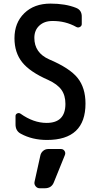

<svg xmlns="http://www.w3.org/2000/svg" viewBox="-20 -760 540 1056"><path d="M245.1 59.6H315.4Q328.1 59.6 335 70.3Q341.8 81.1 336.9 92.8L276.4 242.2Q263.7 275.4 226.6 275.4H198.2Q184.6 275.4 175.8 264.2Q167 252.9 169.9 240.2L202.1 94.7Q205.1 80.1 217.3 69.8Q229.5 59.6 245.1 59.6ZM245.1 -320.3Q144.5 -364.3 102.1 -417.5Q59.6 -470.7 59.6 -549.8Q59.6 -634.8 113.8 -687.5Q168 -740.2 257.8 -740.2Q339.8 -740.2 398.4 -716.8Q430.7 -704.1 429.7 -667V-627.9Q429.7 -617.2 419.9 -611.8Q410.2 -606.4 400.4 -611.3Q339.8 -645.5 267.6 -644.5Q223.6 -644.5 196.3 -619.1Q168.9 -593.8 168.9 -551.8Q168.9 -469.7 250 -433.6Q363.3 -385.7 406.7 -331.5Q450.2 -277.3 450.2 -190.4Q450.2 9.8 238.3 9.8Q157.2 9.8 94.7 -24.4Q64.5 -40 65.4 -78.1V-122.1Q65.4 -131.8 74.7 -136.2Q84 -140.6 92.8 -134.8Q164.1 -84 236.3 -84Q339.8 -84 339.8 -188.5Q339.8 -235.4 317.9 -266.1Q295.9 -296.9 245.1 -320.3Z"/></svg>

Font: Rounded-L Mgen+ 1m medium
Style: Regular
Weight: 500
Designer: [Source Han Sans]
Ryoko NISHIZUKA  (kana & ideographs); Paul D. Hunt (Latin, Greek & Cyrillic); Wenlong ZHANG  (bopomofo
Version: Version 1.059.20150602